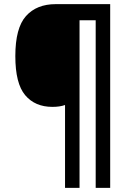

<svg xmlns="http://www.w3.org/2000/svg" viewBox="-20 -873 638 927"><path d="M512 34H442V-775H364V34H294V-366Q269 -357 233 -357Q149 -357 101.5 -413.5Q54 -470 54 -602Q54 -738 105.5 -795.5Q157 -853 249 -853H512Z"/></svg>

Font: Noto Sans Telugu UI SemiCondensed SemiBold
Style: Regular
Weight: 600
Width: 4
Designer: Jelle Bosma - Monotype Design Team
Foundry: Monotype Imaging Inc.
Version: Version 2.005; ttfautohint (v1.8.4.7-5d5b)